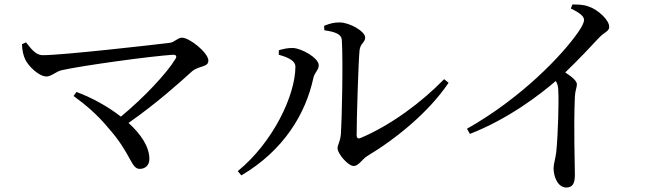

<svg xmlns="http://www.w3.org/2000/svg" viewBox="-20 -792 2990 856"><path d="M603 -39C627 -39 646 -55 646 -83C646 -138 608 -194 553 -244C675 -329 777 -420 835 -473C868 -501 909 -491 909 -522C909 -556 826 -624 791 -624C772 -624 759 -604 737 -601C654 -591 260 -546 171 -546C137 -546 118 -577 96 -603L78 -595C79 -565 85 -543 92 -528C106 -497 154 -451 187 -451C209 -451 231 -474 255 -479C343 -499 646 -541 752 -548C765 -548 770 -541 762 -529C724 -466 623 -358 519 -272C459 -319 386 -358 321 -382L308 -364C359 -327 412 -283 460 -225C566 -107 563 -39 603 -39Z M1557 -52C1579 -52 1594 -82 1617 -96C1750 -176 1894 -295 1980 -423L1960 -439C1861 -337 1723 -234 1588 -177C1577 -172 1570 -176 1570 -189C1570 -264 1578 -518 1583 -568C1587 -600 1608 -602 1608 -625C1608 -652 1539 -692 1494 -692C1471 -692 1452 -688 1425 -677L1426 -657C1476 -650 1503 -639 1504 -613C1510 -517 1504 -252 1500 -197C1497 -157 1485 -150 1485 -130C1485 -108 1531 -52 1557 -52ZM1040 -29 1056 -10C1246 -122 1343 -286 1377 -444C1382 -469 1401 -479 1401 -501C1401 -534 1325 -576 1287 -578C1263 -579 1240 -573 1223 -568V-548C1250 -540 1297 -526 1297 -495C1297 -367 1197 -157 1040 -29Z M2505 44C2531 44 2543 28 2543 -11C2543 -68 2537 -218 2543 -361C2544 -387 2552 -402 2552 -416C2552 -432 2529 -450 2500 -469C2563 -530 2613 -583 2649 -622C2677 -652 2696 -651 2696 -673C2696 -702 2647 -749 2604 -763C2580 -772 2556 -772 2532 -772L2525 -754C2565 -735 2584 -719 2584 -703C2584 -693 2576 -675 2558 -649C2486 -545 2303 -354 2062 -218L2075 -195C2250 -263 2393 -375 2458 -431C2466 -417 2469 -404 2469 -387C2472 -343 2468 -192 2460 -114C2456 -82 2448 -61 2448 -42C2448 -4 2467 44 2505 44Z"/></svg>

Font: Source Han Serif CN Medium
Style: Regular
Weight: 500
Designer: Ryoko NISHIZUKA 西塚涼子 (kana & ideographs); Frank Grießhammer (Latin, Greek & Cyrillic); Wenlong ZHANG 张文龙 (bopomofo); San
Foundry: Adobe
Version: Version 2.002;hotconv 1.1.0;makeotfexe 2.6.0